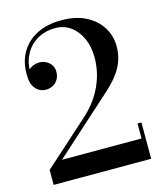

<svg xmlns="http://www.w3.org/2000/svg" viewBox="-113 -845 790 929"><g transform="rotate(-15 282.0 -380.0)"><path d="M40 0V-75L264.5 -276.5Q327 -332 359 -401.2Q391 -470.5 391 -544.5Q391 -599 372 -641Q353 -683 319.8 -707Q286.5 -731 243.5 -731Q192 -731 151.8 -707.5Q111.5 -684 89.8 -640Q68 -596 72 -535.5H54Q54 -550 64.2 -562.2Q74.5 -574.5 91.2 -582.5Q108 -590.5 126.5 -590.5Q143.5 -590.5 159 -582.5Q174.5 -574.5 184.5 -560Q194.5 -545.5 194.5 -526Q194.5 -504 185 -488Q175.5 -472 159.2 -463.2Q143 -454.5 123.5 -454.5Q104 -454.5 88.2 -464.5Q72.5 -474.5 63 -492.8Q53.5 -511 53 -535.5Q48.5 -601 74.8 -651.8Q101 -702.5 153.8 -731.2Q206.5 -760 282 -760Q354.5 -760 405 -733.5Q455.5 -707 481.8 -664Q508 -621 508 -570Q508 -531 497.2 -499.8Q486.5 -468.5 468.5 -442.8Q450.5 -417 428.5 -395Q406.5 -373 384 -353.5L110.5 -107H509V-182H528.5V0Z"/></g></svg>

Font: Bodoni Moda 11pt Medium
Style: Regular
Weight: 500
Designer: Owen Earl
Foundry: indestructible type
Version: Version 2.004